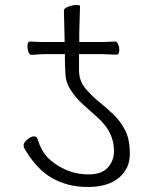

<svg xmlns="http://www.w3.org/2000/svg" viewBox="-20 -733 610 763"><path d="M159 -518 135 -517 105 -515H104Q98 -515 93.5 -525.5Q89 -536 89 -549Q89 -568 100 -568Q130 -566 159 -566H237L234 -691Q234 -700 251.5 -706.5Q269 -713 283.5 -713Q298 -713 298 -709L295 -603V-571V-566H388Q400 -566 438 -568H439Q444 -568 449 -558Q454 -548 454 -535Q454 -516 444 -516Q422 -516 388 -518H294V-454Q294 -412 319 -382Q344 -352 373.5 -328.5Q403 -305 431 -278Q459 -251 477.5 -215Q496 -179 496 -121Q496 -63 452.5 -26.5Q409 10 328.5 10Q248 10 185 -26.5Q122 -63 75 -147Q74 -149 74 -158Q74 -166 88.5 -178.5Q103 -191 114.5 -191Q126 -191 129 -181Q143 -135 169 -107.5Q195 -80 238 -60Q281 -40 332.5 -40Q384 -40 408.5 -67Q433 -94 433 -133Q433 -208 369 -265Q342 -290 315 -313.5Q288 -337 267.5 -365.5Q247 -394 242 -421Q239 -439 238 -489V-518Z"/></svg>

Font: Moon Stars Kai T Light
Style: Regular
Weight: 300
Designer: GuiWonder
Version: Version 1.101